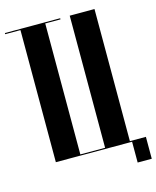

<svg xmlns="http://www.w3.org/2000/svg" viewBox="-130 -781 793 973"><g transform="rotate(-15 267.0 -295.0)"><path d="M70 0H460V-699H330V-6H200V-699H70ZM446 0H470V109H544V-6H446ZM280 -699H-10V-693H70V0H200V-693H280Z"/></g></svg>

Font: Moniqa Black
Style: Regular
Weight: 900
Designer: Rajesh Rajput
Foundry: Rajesh Rajput
Version: Version 1.000